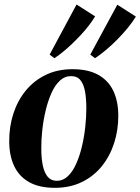

<svg xmlns="http://www.w3.org/2000/svg" viewBox="-20 -842 638 874"><path d="M310 -527Q381.5 -527 427.5 -501.2Q473.5 -475.5 496 -428Q518.5 -380.5 518.5 -314.5Q518.5 -249.5 499.5 -190.5Q480.5 -131.5 443.8 -85.8Q407 -40 353 -13.5Q299 13 229.5 13Q158.5 13 112.5 -13Q66.5 -39 44.2 -86.8Q22 -134.5 22 -198Q21.5 -265 40.8 -324.5Q60 -384 97.2 -429.5Q134.5 -475 188 -501Q241.5 -527 310 -527ZM303 -495.5Q274 -495.5 251.8 -474.2Q229.5 -453 213.8 -417.5Q198 -382 187.8 -338.8Q177.5 -295.5 172.5 -250Q167.5 -204.5 168 -165Q168 -121 175 -88.2Q182 -55.5 197.2 -37.2Q212.5 -19 238 -19Q267 -19 289.2 -40.2Q311.5 -61.5 327.2 -97.2Q343 -133 353.2 -176.5Q363.5 -220 368.2 -265Q373 -310 373 -350Q373 -393 367 -425.8Q361 -458.5 346.2 -477Q331.5 -495.5 303 -495.5ZM227.5 -577 206 -593.5 328.5 -821.5 413 -767.5Q401 -747.5 384.5 -726Q368 -704.5 348.2 -683.2Q328.5 -662 307.5 -642Q286.5 -622 266.2 -605.5Q246 -589 227.5 -577ZM412.5 -577 391 -593.5 514 -820.5 598.5 -766.5Q583.5 -741.5 561.2 -714.5Q539 -687.5 513.2 -661.5Q487.5 -635.5 461.5 -613.8Q435.5 -592 412.5 -577Z"/></svg>

Font: Merriweather 120pt
Style: Bold Italic
Weight: 700
Italic angle: -7.8°
Version: Version 2.101